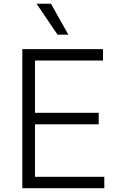

<svg xmlns="http://www.w3.org/2000/svg" viewBox="-20 -984 633 1004"><path d="M280.8 -802.7 171.4 -964.4H246.6L337.4 -802.7ZM96.7 0V-727.1H518.6V-667.5H163.1V-394H496.1V-334H163.1V-59.6H525.4V0Z"/></svg>

Font: Interop Light
Style: Regular
Weight: 300
Designer: Rasmus Andersson, Google, Jang Haemin
Foundry: jhaemin
Version: Version 1.007